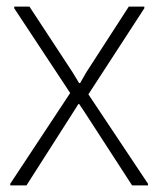

<svg xmlns="http://www.w3.org/2000/svg" viewBox="-20 -560 479 580"><path d="M11 -5 192 -279 23 -535V-540H69L199 -342L219 -309H222L241 -342L369 -540H416V-535L247 -275L427 -5V0H379L239 -216L219 -246H217L198 -216L60 0H11Z"/></svg>

Font: Encode Sans Compressed
Style: ExtraLight
Weight: 200
Designer: Pablo Impallari, Andres Torresi
Foundry: Pablo Impallari, Andres Torresi
Version: Version 1.000; ttfautohint (v1.00) -l 8 -r 50 -G 200 -x 14 -